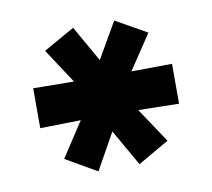

<svg xmlns="http://www.w3.org/2000/svg" viewBox="-51 -780 524 474"><g transform="rotate(-10 211.0 -543.0)"><path d="M160 -363 82 -408 139 -495 37 -493V-593L139 -592L82 -679L160 -723L211 -633L263 -723L341 -679L283 -592L385 -593V-493L283 -495L341 -408L263 -363L211 -454Z"/></g></svg>

Font: Txt Sans
Style: Bold
Weight: 700
Designer: Open Source
Foundry: XRLN
Version: Version 1.0